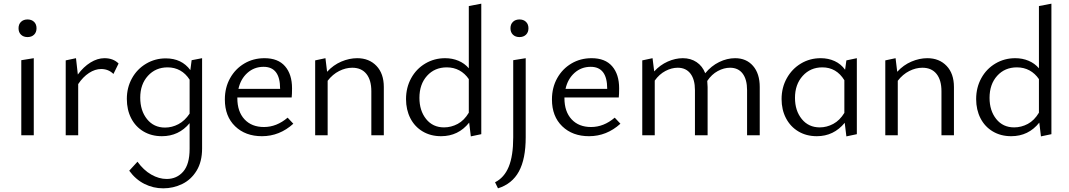

<svg xmlns="http://www.w3.org/2000/svg" viewBox="-20 -737 5826 1046"><path d="M81 -583Q81 -605 94.5 -618Q108 -631 130 -631Q152 -631 165.5 -618Q179 -605 179 -583Q179 -561 165.5 -548Q152 -535 130 -535Q108 -535 94.5 -548Q81 -561 81 -583ZM96 -409 164 -420V0H96Z M626 -391 598 -334Q571 -361 531 -361Q498 -361 465 -339.5Q432 -318 406 -279V0H338V-408L394 -420L404 -331Q435 -373 473 -396.5Q511 -420 549 -420Q597 -420 626 -391Z M1081 -420V72Q1081 144 1051 193Q1021 242 972.5 265.5Q924 289 869 289Q815 289 767 265Q719 241 684 193L729 144Q762 190 804 214Q846 238 888 238Q943 238 978 198Q1013 158 1013 74V-66Q954 5 862 5Q805 5 761.5 -21Q718 -47 694.5 -93Q671 -139 671 -198Q671 -260 699 -310.5Q727 -361 776 -390Q825 -419 883 -419Q970 -419 1017 -355L1024 -409ZM1013 -118V-303Q992 -336 961.5 -353Q931 -370 893 -370Q828 -370 786 -324Q744 -278 744 -205Q744 -134 781 -88Q818 -42 879 -42Q917 -42 952 -60.5Q987 -79 1013 -118Z M1578 -63Q1503 5 1407 5Q1317 5 1261 -49Q1205 -103 1205 -195Q1205 -260 1233.5 -311Q1262 -362 1311 -391Q1360 -420 1421 -420Q1495 -420 1533 -376Q1571 -332 1571 -256Q1571 -222 1569 -206H1273V-202Q1273 -129 1312 -87Q1351 -45 1418 -45Q1487 -45 1547 -96ZM1279 -253H1506V-254Q1506 -373 1416 -373Q1365 -373 1328 -340Q1291 -307 1279 -253Z M2071 -263V0H2003V-240Q2003 -301 1976 -334.5Q1949 -368 1899 -368Q1863 -368 1827.5 -350Q1792 -332 1765 -297V0H1697V-408L1753 -420L1762 -346Q1796 -383 1839.5 -401.5Q1883 -420 1926 -420Q1991 -420 2031 -378Q2071 -336 2071 -263Z M2602 -717V-6L2545 6L2536 -69Q2477 5 2383 5Q2326 5 2282.5 -21Q2239 -47 2215.5 -93Q2192 -139 2192 -197Q2192 -260 2220 -311Q2248 -362 2297 -391Q2346 -420 2405 -420Q2444 -420 2477.5 -406Q2511 -392 2534 -365V-704ZM2534 -123V-306Q2513 -337 2482.5 -353.5Q2452 -370 2414 -370Q2348 -370 2306.5 -324Q2265 -278 2265 -204Q2265 -134 2301.5 -88.5Q2338 -43 2399 -43Q2438 -43 2473.5 -62Q2509 -81 2534 -123Z M2761 -583Q2761 -605 2774.5 -618Q2788 -631 2810 -631Q2832 -631 2845.5 -618Q2859 -605 2859 -583Q2859 -561 2845.5 -548Q2832 -535 2810 -535Q2788 -535 2774.5 -548Q2761 -561 2761 -583ZM2776 -409 2844 -420V11Q2844 129 2807 197Q2770 265 2693 289L2677 256Q2727 231 2751.5 171.5Q2776 112 2776 11Z M3360 -63Q3285 5 3189 5Q3099 5 3043 -49Q2987 -103 2987 -195Q2987 -260 3015.5 -311Q3044 -362 3093 -391Q3142 -420 3203 -420Q3277 -420 3315 -376Q3353 -332 3353 -256Q3353 -222 3351 -206H3055V-202Q3055 -129 3094 -87Q3133 -45 3200 -45Q3269 -45 3329 -96ZM3061 -253H3288V-254Q3288 -373 3198 -373Q3147 -373 3110 -340Q3073 -307 3061 -253Z M4119 -263V0H4050V-246Q4050 -304 4026 -336Q4002 -368 3957 -368Q3924 -368 3890.5 -350Q3857 -332 3833 -296Q3835 -276 3835 -263V0H3766V-246Q3766 -304 3741.5 -336Q3717 -368 3672 -368Q3639 -368 3605.5 -350.5Q3572 -333 3547 -298V0H3479V-408L3535 -420L3544 -348Q3576 -383 3617.5 -401.5Q3659 -420 3700 -420Q3743 -420 3775 -398.5Q3807 -377 3822 -338Q3855 -378 3898 -399Q3941 -420 3985 -420Q4046 -420 4082.5 -378Q4119 -336 4119 -263Z M4648 -420V-6L4591 6L4582 -68Q4522 5 4430 5Q4373 5 4329.5 -21Q4286 -47 4262 -93Q4238 -139 4238 -197Q4238 -260 4266.5 -311Q4295 -362 4343.5 -391Q4392 -420 4451 -420Q4493 -420 4527.5 -404Q4562 -388 4584 -357L4591 -408ZM4580 -122V-300Q4537 -370 4460 -370Q4395 -370 4353 -323.5Q4311 -277 4311 -204Q4311 -134 4348 -88.5Q4385 -43 4446 -43Q4484 -43 4519.5 -62Q4555 -81 4580 -122Z M5177 -263V0H5109V-240Q5109 -301 5082 -334.5Q5055 -368 5005 -368Q4969 -368 4933.5 -350Q4898 -332 4871 -297V0H4803V-408L4859 -420L4868 -346Q4902 -383 4945.5 -401.5Q4989 -420 5032 -420Q5097 -420 5137 -378Q5177 -336 5177 -263Z M5708 -717V-6L5651 6L5642 -69Q5583 5 5489 5Q5432 5 5388.5 -21Q5345 -47 5321.5 -93Q5298 -139 5298 -197Q5298 -260 5326 -311Q5354 -362 5403 -391Q5452 -420 5511 -420Q5550 -420 5583.5 -406Q5617 -392 5640 -365V-704ZM5640 -123V-306Q5619 -337 5588.5 -353.5Q5558 -370 5520 -370Q5454 -370 5412.5 -324Q5371 -278 5371 -204Q5371 -134 5407.5 -88.5Q5444 -43 5505 -43Q5544 -43 5579.5 -62Q5615 -81 5640 -123Z"/></svg>

Font: Ysabeau Infant
Style: Regular
Weight: 400
Designer: Christian Thalmann (Catharsis Fonts)
Version: Version 0.003